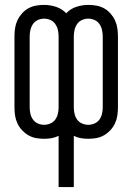

<svg xmlns="http://www.w3.org/2000/svg" viewBox="-20 -558 540 783"><path d="M340 -49Q327 -49 314.5 -54.5Q302 -60 294.5 -70.5Q287 -81 284 -94Q281 -107 281 -120V-410Q281 -423 284 -436Q287 -449 294.5 -460Q302 -471 314.5 -476.5Q327 -482 340 -482Q353 -482 365.5 -476.5Q378 -471 385.5 -460Q393 -449 396 -436Q399 -423 399 -410V-120Q399 -107 396 -94Q393 -81 385.5 -70.5Q378 -60 365.5 -54.5Q353 -49 340 -49ZM160 -49Q147 -49 134.5 -54.5Q122 -60 114.5 -70.5Q107 -81 104 -94Q101 -107 101 -120V-410Q101 -423 104 -436Q107 -449 114.5 -460Q122 -471 134.5 -476.5Q147 -482 160 -482Q173 -482 185.5 -476.5Q198 -471 205.5 -460Q213 -449 216 -436Q219 -423 219 -410V-120Q219 -107 216 -94Q213 -81 205.5 -70.5Q198 -60 185.5 -54.5Q173 -49 160 -49ZM219 205H281V-4Q295 3 310 5.5Q325 8 340 8Q357 8 373.5 5Q390 2 404.5 -6.5Q419 -15 430.5 -27.5Q442 -40 449 -55Q456 -70 458.5 -86.5Q461 -103 461 -120V-410Q461 -427 458.5 -443.5Q456 -460 449 -475Q442 -490 430.5 -503Q419 -516 404.5 -524Q390 -532 373.5 -535Q357 -538 340 -538Q315 -538 291 -530Q267 -522 250 -504Q233 -522 209 -530Q185 -538 160 -538Q143 -538 126.5 -535Q110 -532 95.5 -524Q81 -516 69.5 -503Q58 -490 51 -475Q44 -460 41.5 -443.5Q39 -427 39 -410V-120Q39 -103 41.5 -86.5Q44 -70 51 -55Q58 -40 69.5 -27.5Q81 -15 95.5 -6.5Q110 2 126.5 5Q143 8 160 8Q175 8 190 5.5Q205 3 219 -4Z"/></svg>

Font: Iosevka SS09 Light
Style: Regular
Weight: 300
Monospace: yes
Designer: Belleve Invis
Foundry: Belleve Invis
Version: Version 5.2.1; ttfautohint (v1.8.3)